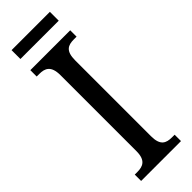

<svg xmlns="http://www.w3.org/2000/svg" viewBox="-278 -857 875 875"><g transform="rotate(-45 159.0 -419.5)"><path d="M35 -782H282V-839H35ZM31 0H288V-41H271C234 -41 207 -52 207 -112V-601C207 -662 233 -673 271 -673H288V-714H31V-673H48C83 -673 112 -662 112 -601V-111C112 -52 83 -41 48 -41H31Z"/></g></svg>

Font: Noto Serif Tamil Condensed
Style: Italic
Weight: 400
Width: 3
Italic angle: -12°
Designer: Indian Type Foundry, Tom Grace, and the Monotype Design Team
Foundry: Monotype Imaging Inc.
Version: Version 2.003